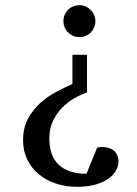

<svg xmlns="http://www.w3.org/2000/svg" viewBox="-20 -514 526 739"><path d="M436 106.9Q436 124.5 426.5 142.1Q417 159.7 397.5 173.6Q377.9 187.5 347.9 196.3Q317.9 205.1 276.9 205.1Q232.9 205.1 194.8 192.4Q156.7 179.7 128.7 156.2Q100.6 132.8 84.7 99.9Q68.8 66.9 68.8 25.9Q68.8 -21.5 87.6 -56.6Q106.4 -91.8 135 -117.4Q163.6 -143.1 196.8 -160.6Q230 -178.2 258.8 -190.9V-303.2H314.9V-158.2Q291.5 -150.4 265.9 -135.7Q240.2 -121.1 219 -99.4Q197.8 -77.6 183.8 -48.3Q169.9 -19 169.9 18.1Q169.9 87.9 207.3 121.3Q244.6 154.8 313 154.8L354 53.7L361.8 52.7Q364.7 52.2 367.4 52Q370.1 51.8 371.1 51.8Q384.8 51.8 396.5 54.9Q408.2 58.1 417 64.9Q425.8 71.8 430.9 82.3Q436 92.8 436 106.9ZM347.2 -432.1Q347.2 -419.4 342.3 -408.2Q337.4 -397 329.1 -388.7Q320.8 -380.4 309.8 -375.7Q298.8 -371.1 286.1 -371.1Q272.9 -371.1 261.7 -376Q250.5 -380.9 241.9 -389.2Q233.4 -397.5 228.8 -408.9Q224.1 -420.4 224.1 -433.1Q224.1 -445.8 229 -457Q233.9 -468.3 242.2 -476.6Q250.5 -484.9 262 -489.5Q273.4 -494.1 286.1 -494.1Q298.8 -494.1 309.8 -489.3Q320.8 -484.4 329.1 -475.8Q337.4 -467.3 342.3 -456.1Q347.2 -444.8 347.2 -432.1Z"/></svg>

Font: Charis SIL APac
Style: Regular
Weight: 400
Foundry: SIL International
Version: Version 5.000